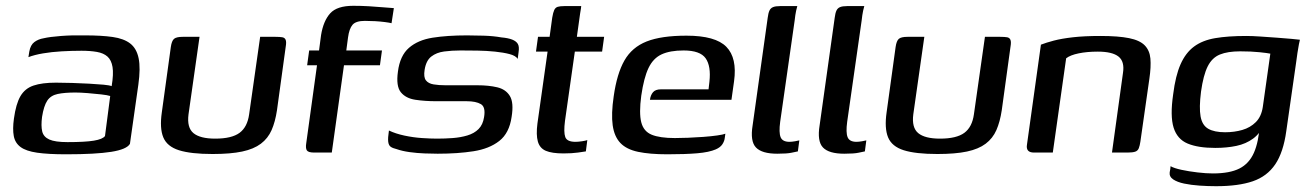

<svg xmlns="http://www.w3.org/2000/svg" viewBox="-20 -526 4525 662"><path d="M208 6Q146 6 108 0.5Q70 -5 51 -19Q32 -33 27.5 -57Q23 -81 28 -117Q35 -168 50.5 -194.5Q66 -221 95.5 -231Q125 -241 173 -241Q199 -241 229 -240Q259 -239 287.5 -237.5Q316 -236 337 -234Q358 -232 365 -229Q372 -271 368 -295Q364 -319 350.5 -331Q337 -343 314 -347Q291 -351 261 -351Q227 -351 192.5 -349Q158 -347 128.5 -342Q99 -337 78 -329L81 -348Q85 -371 98.5 -381Q112 -391 130 -394Q151 -399 190.5 -402Q230 -405 274 -404Q330 -404 368.5 -398.5Q407 -393 429 -376Q451 -359 458 -325Q465 -291 457 -234L428 -30Q417 -11 363.5 -2.5Q310 6 208 6ZM213 -36Q273 -36 303.5 -41Q334 -46 342 -57L360 -195Q351 -198 329 -200.5Q307 -203 282 -205Q257 -207 240 -207Q203 -207 179 -202Q155 -197 143 -179Q131 -161 125 -123Q121 -92 125.5 -73Q130 -54 150 -45Q170 -36 213 -36Z M668 -399 630 -132Q624 -86 647 -67Q670 -48 722 -48Q779 -48 806 -68Q833 -88 839 -132L877 -399Q878 -399 885.5 -399Q893 -399 902 -399Q911 -399 919 -399Q927 -399 930 -399Q945 -399 953.5 -397.5Q962 -396 965 -388.5Q968 -381 965 -364L935 -146Q929 -106 916.5 -77.5Q904 -49 879.5 -30.5Q855 -12 815 -3.5Q775 5 713 5Q638 5 597 -8Q556 -21 543 -52.5Q530 -84 538 -139L569 -364Q572 -385 580 -392Q588 -399 610 -399Q625 -399 639 -399Q653 -399 668 -399Z M1046 -352H1080L1087 -405Q1095 -454 1118.5 -480Q1142 -506 1198 -506Q1225 -506 1251 -504.5Q1277 -503 1299 -501Q1321 -499 1338 -498L1330 -446Q1322 -448 1306.5 -450Q1291 -452 1273.5 -453Q1256 -454 1238 -454Q1207 -454 1195.5 -440.5Q1184 -427 1180 -397L1174 -352H1297L1290 -301H1166L1124 0H1063Q1043 0 1038 -7.5Q1033 -15 1036 -33L1073 -301H1039Z M1489 4Q1470 4 1444 3Q1418 2 1392.5 -1.5Q1367 -5 1347 -12Q1334 -15 1327 -20Q1320 -25 1318.5 -37.5Q1317 -50 1321 -76Q1344 -65 1374.5 -58.5Q1405 -52 1435 -50Q1465 -48 1487 -48Q1514 -48 1541 -50Q1568 -52 1591.5 -59Q1615 -66 1630 -81Q1645 -96 1649 -122Q1655 -157 1638 -167Q1621 -177 1589 -177H1484Q1445 -177 1412 -182Q1379 -187 1362 -208Q1345 -229 1352 -279Q1359 -334 1390 -361Q1421 -388 1471.5 -396Q1522 -404 1590 -404Q1614 -404 1647.5 -403Q1681 -402 1709 -397Q1732 -395 1746 -389.5Q1760 -384 1765.5 -374.5Q1771 -365 1768 -346L1765 -323Q1758 -334 1737 -339.5Q1716 -345 1687 -348Q1658 -351 1626.5 -351.5Q1595 -352 1568 -352Q1538 -352 1511.5 -348.5Q1485 -345 1467 -331Q1449 -317 1444 -285Q1440 -260 1448.5 -249Q1457 -238 1475 -235Q1493 -232 1516 -232H1626Q1665 -232 1694.5 -225Q1724 -218 1738 -195Q1752 -172 1744 -123Q1736 -67 1701.5 -40Q1667 -13 1612.5 -4.5Q1558 4 1489 4Z M1923 3Q1883 3 1862 -6Q1841 -15 1834.5 -38Q1828 -61 1833 -100L1868 -348H1828L1835 -399H1875L1884 -465Q1887 -483 1891 -491.5Q1895 -500 1903 -502.5Q1911 -505 1926 -505H1984Q1984 -503 1983 -496.5Q1982 -490 1980 -478L1969 -399H2063L2056 -348H1962L1928 -109Q1923 -70 1929 -53.5Q1935 -37 1964 -37Q1974 -37 1987 -39Q2000 -41 2005 -43L2000 -4Q1994 -3 1973 0Q1952 3 1923 3Z M2281 6Q2220 6 2180 -2.5Q2140 -11 2119 -33Q2098 -55 2092.5 -94Q2087 -133 2096 -194Q2107 -272 2133 -317.5Q2159 -363 2209.5 -383Q2260 -403 2347 -403Q2447 -403 2484.5 -364.5Q2522 -326 2511 -246L2502 -182H2221Q2223 -198 2231.5 -208Q2240 -218 2259 -218H2423L2426 -244Q2432 -298 2413 -325Q2394 -352 2337 -352Q2290 -352 2261 -338.5Q2232 -325 2216 -291.5Q2200 -258 2191 -196Q2183 -136 2191 -104.5Q2199 -73 2227 -61.5Q2255 -50 2307 -50Q2326 -50 2352 -51Q2378 -52 2405 -54Q2432 -56 2453 -59Q2474 -62 2481 -65L2479 -51Q2478 -40 2471 -29Q2464 -18 2448 -11Q2425 -1 2384 2.5Q2343 6 2281 6Z M2660 4Q2607 4 2586.5 -17.5Q2566 -39 2575 -94L2627 -465Q2629 -481 2633 -489.5Q2637 -498 2645.5 -501.5Q2654 -505 2670 -505H2729Q2728 -503 2725 -489Q2722 -475 2720 -456L2670 -106Q2665 -69 2671.5 -53Q2678 -37 2702 -37Q2710 -37 2721.5 -39Q2733 -41 2736 -42L2731 -4Q2725 -3 2709.5 0.5Q2694 4 2660 4Z M2891 4Q2838 4 2817.5 -17.5Q2797 -39 2806 -94L2858 -465Q2860 -481 2864 -489.5Q2868 -498 2876.5 -501.5Q2885 -505 2901 -505H2960Q2959 -503 2956 -489Q2953 -475 2951 -456L2901 -106Q2896 -69 2902.5 -53Q2909 -37 2933 -37Q2941 -37 2952.5 -39Q2964 -41 2967 -42L2962 -4Q2956 -3 2940.5 0.5Q2925 4 2891 4Z M3167 -399 3129 -132Q3123 -86 3146 -67Q3169 -48 3221 -48Q3278 -48 3305 -68Q3332 -88 3338 -132L3376 -399Q3377 -399 3384.5 -399Q3392 -399 3401 -399Q3410 -399 3418 -399Q3426 -399 3429 -399Q3444 -399 3452.5 -397.5Q3461 -396 3464 -388.5Q3467 -381 3464 -364L3434 -146Q3428 -106 3415.5 -77.5Q3403 -49 3378.5 -30.5Q3354 -12 3314 -3.5Q3274 5 3212 5Q3137 5 3096 -8Q3055 -21 3042 -52.5Q3029 -84 3037 -139L3068 -364Q3071 -385 3079 -392Q3087 -399 3109 -399Q3124 -399 3138 -399Q3152 -399 3167 -399Z M3545 0Q3516 0 3521 -28L3569 -372Q3587 -379 3613.5 -386Q3640 -393 3679.5 -397.5Q3719 -402 3774 -402Q3836 -402 3873 -394.5Q3910 -387 3927 -369.5Q3944 -352 3946.5 -324Q3949 -296 3943 -255L3912 -38Q3910 -24 3906.5 -15Q3903 -6 3894 -3Q3885 0 3868 0H3814L3852 -275Q3858 -314 3836.5 -331Q3815 -348 3765 -348Q3728 -348 3699 -342Q3670 -336 3656 -325L3610 0Z M4173 116Q4145 116 4116 114Q4087 112 4063 107Q4039 102 4025 92.5Q4011 83 4013 68Q4014 64 4015 57Q4016 50 4016 47Q4028 54 4053.5 59.5Q4079 65 4109 68.5Q4139 72 4162 72Q4220 72 4253.5 55Q4287 38 4303.5 0.5Q4320 -37 4324 -99H4340Q4325 -66 4300.5 -48Q4276 -30 4243 -23Q4210 -16 4170 -16Q4111 -16 4075 -31Q4039 -46 4026.5 -86Q4014 -126 4025 -201Q4033 -265 4050.5 -304.5Q4068 -344 4097 -365.5Q4126 -387 4170 -394.5Q4214 -402 4277 -402Q4298 -402 4326.5 -400Q4355 -398 4383.5 -396Q4412 -394 4433 -392Q4454 -390 4462 -389Q4461 -386 4458.5 -373Q4456 -360 4453.5 -343.5Q4451 -327 4449 -311L4415 -74Q4405 -1 4377 40.5Q4349 82 4299.5 99Q4250 116 4173 116ZM4204 -70Q4236 -70 4263.5 -78Q4291 -86 4310 -105Q4329 -124 4334 -157L4360 -341Q4351 -343 4322.5 -346Q4294 -349 4256 -349Q4213 -349 4186 -338Q4159 -327 4144 -297Q4129 -267 4121 -210Q4114 -155 4119.5 -124.5Q4125 -94 4146 -82Q4167 -70 4204 -70Z"/></svg>

Font: Genos Thin Medium
Style: Italic
Weight: 500
Italic angle: -8°
Version: Version 1.010